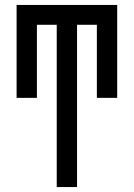

<svg xmlns="http://www.w3.org/2000/svg" viewBox="-20 -540 540 775"><path d="M209 215V-440H129V-145H47V-520H453V-145H371V-440H291V215Z"/></svg>

Font: Iosevka Medium
Style: Regular
Weight: 500
Monospace: yes
Designer: Belleve Invis
Foundry: Belleve Invis
Version: Version 32.5.0; ttfautohint (v1.8.4)